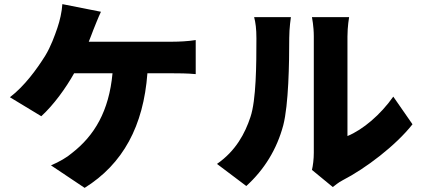

<svg xmlns="http://www.w3.org/2000/svg" viewBox="-20 -846 2040 930"><path d="M410 -644C418 -665 426 -684 432 -701C441 -723 456 -762 469 -789L282 -826C280 -790 270 -746 258 -711C245 -673 226 -620 199 -576C159 -512 99 -429 28 -375L180 -283C240 -338 298 -418 339 -491H525C508 -307 437 -189 329 -105C305 -84 267 -62 227 -45L390 64C576 -52 675 -236 694 -491H818C841 -491 887 -491 928 -487V-652C893 -646 844 -644 818 -644Z M1173 55C1260 -24 1321 -123 1352 -239C1378 -340 1381 -539 1381 -662C1381 -710 1389 -763 1389 -763H1211C1218 -736 1222 -707 1222 -660C1222 -535 1221 -361 1193 -279C1167 -200 1122 -115 1031 -52ZM1592 60C1606 50 1617 39 1640 27C1751 -30 1897 -141 1978 -244L1885 -378C1823 -290 1738 -218 1663 -187V-669C1663 -718 1671 -763 1671 -763H1491C1491 -763 1500 -719 1500 -670V-106C1500 -75 1496 -44 1491 -23Z"/></svg>

Font: Noto Sans CJK Black
Style: Bold
Weight: 900
Designer: Ryoko NISHIZUKA (kana & ideographs); Paul D. Hunt (Latin, Greek & Cyrillic); Wenlong ZHANG (bopomofo); Sandoll Communica
Foundry: Adobe Systems Incorporated
Version: Version 1.000;PS 1;hotconv 1.0.78;makeotf.lib2.5.61930